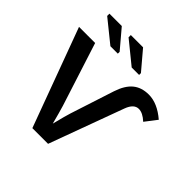

<svg xmlns="http://www.w3.org/2000/svg" viewBox="-224 -1077 1263 1263"><g transform="rotate(45 407.5 -445.5)"><path d="M598 -520 407 0H261L7 -688H157L299 -246Q313 -200 335 -116Q360 -216 370 -246L469 -551Q494 -627 537 -662.5Q580 -698 647 -698Q727 -698 810 -627L747 -545Q704 -585 667 -585Q622 -585 598 -520ZM441 -744 286 -870V-891H400L510 -761V-744ZM243 -744 87 -870V-891H202L312 -761V-744Z"/></g></svg>

Font: Libra Sans
Style: Bold
Weight: 700
Foundry: Context Ltd
Version: Version 1.000